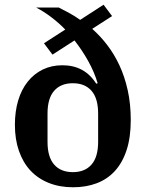

<svg xmlns="http://www.w3.org/2000/svg" viewBox="-20 -780 622 812"><path d="M289 12Q232 12 186 -6.5Q140 -25 108.5 -59Q77 -93 60 -142Q43 -191 43 -252Q43 -309 57 -355.5Q71 -402 97.5 -435Q124 -468 161 -486Q198 -504 244 -504Q338 -504 387 -426L393 -428Q379 -475 353.5 -521Q328 -567 295 -609L202 -549L166 -597L256 -655Q230 -682 198 -706.5Q166 -731 133 -748H229Q251 -737 274.5 -724Q298 -711 319 -696L418 -760L454 -712L370 -658Q404 -628 433.5 -589.5Q463 -551 485 -504Q507 -457 520 -399Q533 -341 533 -272Q533 -199 515.5 -145.5Q498 -92 466 -57Q434 -22 389 -5Q344 12 289 12ZM288 -52Q339 -52 367 -84Q395 -116 395 -180V-300Q395 -364 367 -396Q339 -428 288 -428Q237 -428 209 -396Q181 -364 181 -300V-180Q181 -116 209 -84Q237 -52 288 -52Z"/></svg>

Font: IBM Plex Serif SemiBold
Style: Regular
Weight: 600
Designer: Mike Abbink, Paul van der Laan, Pieter van Rosmalen
Foundry: Bold Monday
Version: Version 2.5